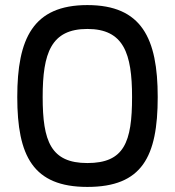

<svg xmlns="http://www.w3.org/2000/svg" viewBox="-20 -725 689 756"><path d="M324 -83C180 -83 148 -169 148 -343C148 -516 181 -611 324 -611C467 -611 500 -515 500 -343C500 -165 469 -83 324 -83ZM324 11C539 11 601 -107 601 -343C601 -574 538 -705 324 -705C110 -705 48 -573 48 -343C48 -111 110 11 324 11Z"/></svg>

Font: TitilliumText22L
Style: 600 wt
Weight: 600
Designer: Campivisivi
Foundry: Campivisivi
Version: 1.000